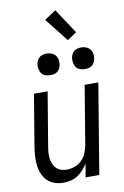

<svg xmlns="http://www.w3.org/2000/svg" viewBox="-104 -1026 708 1093"><g transform="rotate(-10 250.0 -479.5)"><path d="M173 8Q146 8 122 0Q98 -8 80.5 -25Q63 -42 53 -65.5Q43 -89 40 -114.5Q37 -140 38.5 -166.5Q40 -193 44 -219L94 -520H173L121 -208Q118 -191 117 -174Q116 -157 118 -140.5Q120 -124 126.5 -109Q133 -94 144.5 -83Q156 -72 171.5 -67Q187 -62 204 -62Q227 -62 250.5 -70.5Q274 -79 291.5 -97Q309 -115 318 -137.5Q327 -160 331 -183L387 -520H466L380 0H301L314 -78Q303 -59 288 -42.5Q273 -26 254.5 -14Q236 -2 214.5 3Q193 8 173 8ZM404 -608Q390 -608 376 -613Q362 -618 354 -629Q346 -640 343.5 -655Q341 -670 343 -685Q345 -695 350.5 -705Q356 -715 364.5 -721.5Q373 -728 383.5 -730.5Q394 -733 405 -733Q419 -733 433 -727.5Q447 -722 455.5 -711Q464 -700 466.5 -685Q469 -670 466 -655Q464 -645 458.5 -635Q453 -625 444.5 -618.5Q436 -612 425.5 -610Q415 -608 404 -608ZM204 -608Q190 -608 176 -613Q162 -618 154 -629Q146 -640 143.5 -655Q141 -670 143 -685Q145 -695 150.5 -705Q156 -715 164.5 -721.5Q173 -728 183.5 -730.5Q194 -733 205 -733Q219 -733 233 -727.5Q247 -722 255.5 -711Q264 -700 266.5 -685Q269 -670 266 -655Q264 -645 258.5 -635Q253 -625 244.5 -618.5Q236 -612 225.5 -610Q215 -608 204 -608ZM337 -787 230 -923 296 -967 391 -823Z"/></g></svg>

Font: Iosevka Term Oblique
Style: Regular
Weight: 400
Italic angle: -9°
Monospace: yes
Designer: Belleve Invis
Foundry: Belleve Invis
Version: Version 31.4.0